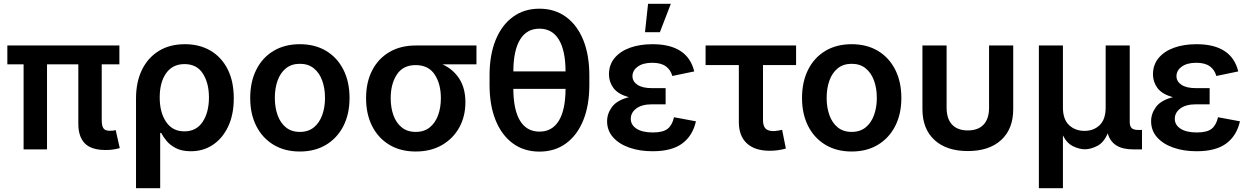

<svg xmlns="http://www.w3.org/2000/svg" viewBox="-20 -785 6577 1009"><path d="M536.1 3.4Q460 3.4 425.8 -31.5Q391.6 -66.4 391.6 -134.8V-446.8H227.1V0H104V-446.8H18.6V-545.9H607.4V-446.8H514.6V-154.3Q514.6 -123.5 523.7 -110.6Q532.7 -97.7 556.6 -97.7Q568.8 -97.7 575.7 -98.6Q582.5 -99.6 587.9 -101.6L609.4 -6.8Q598.1 -3.4 579.1 0Q560.1 3.4 536.1 3.4Z M694.8 204.1V-267.6Q694.8 -353.5 725.8 -417.5Q756.8 -481.4 814.2 -517.1Q871.6 -552.7 951.7 -552.7Q1028.8 -552.7 1086.7 -518.6Q1144.5 -484.4 1176.5 -420.9Q1208.5 -357.4 1208.5 -268.6Q1208.5 -182.6 1179 -120.1Q1149.4 -57.6 1098.6 -23.9Q1047.9 9.8 983.4 9.8Q936 9.8 905 -6.1Q874 -22 855.5 -44.4Q836.9 -66.9 827.1 -86.4H821.8V204.1ZM948.7 -94.7Q1012.2 -94.7 1045.2 -145Q1078.1 -195.3 1078.1 -272.9Q1078.1 -348.6 1046.1 -398.4Q1014.2 -448.2 949.7 -448.2Q887.2 -448.2 853.3 -400.6Q819.3 -353 819.3 -272.9Q819.3 -193.8 853 -144.3Q886.7 -94.7 948.7 -94.7Z M1555.7 11.2Q1476.1 11.2 1417.5 -24.2Q1358.9 -59.6 1326.9 -122.8Q1294.9 -186 1294.9 -270Q1294.9 -355 1326.9 -418.7Q1358.9 -482.4 1417.5 -517.6Q1476.1 -552.7 1555.7 -552.7Q1635.3 -552.7 1693.8 -517.6Q1752.4 -482.4 1784.7 -418.7Q1816.9 -355 1816.9 -270Q1816.9 -186 1784.7 -122.8Q1752.4 -59.6 1693.8 -24.2Q1635.3 11.2 1555.7 11.2ZM1555.7 -91.8Q1600.1 -91.8 1629.4 -115.7Q1658.7 -139.6 1673.3 -180.2Q1688 -220.7 1688 -270.5Q1688 -320.8 1673.3 -361.3Q1658.7 -401.9 1629.4 -425.8Q1600.1 -449.7 1555.7 -449.7Q1511.7 -449.7 1482.4 -425.8Q1453.1 -401.9 1438.7 -361.3Q1424.3 -320.8 1424.3 -270.5Q1424.3 -220.7 1438.7 -180.2Q1453.1 -139.6 1482.4 -115.7Q1511.7 -91.8 1555.7 -91.8Z M2164.6 11.2Q2085 11.2 2026.4 -23.9Q1967.8 -59.1 1935.8 -122.1Q1903.8 -185.1 1903.8 -269Q1903.8 -353 1935.8 -415Q1967.8 -477.1 2026.4 -511.5Q2085 -545.9 2164.6 -545.9H2483.9V-446.8H2305.7Q2361.8 -420.9 2393.8 -371.1Q2425.8 -321.3 2425.8 -247.6Q2425.8 -173.8 2393.8 -115.5Q2361.8 -57.1 2303 -22.9Q2244.1 11.2 2164.6 11.2ZM2164.6 -442.9Q2098.1 -442.9 2065.7 -393.6Q2033.2 -344.2 2033.2 -269Q2033.2 -219.2 2047.6 -179.2Q2062 -139.2 2091.3 -115.5Q2120.6 -91.8 2164.6 -91.8Q2209 -91.8 2238.3 -115.5Q2267.6 -139.2 2282.2 -179.2Q2296.9 -219.2 2296.9 -269Q2296.9 -344.2 2264.2 -393.6Q2231.4 -442.9 2164.6 -442.9Z M2814.9 11.7Q2734.4 11.7 2675.5 -31.2Q2616.7 -74.2 2584.7 -152.8Q2552.7 -231.4 2552.7 -338.9V-388.7Q2552.7 -496.1 2584.7 -574.7Q2616.7 -653.3 2675.5 -696.3Q2734.4 -739.3 2814.9 -739.3Q2895.5 -739.3 2954.3 -696.3Q3013.2 -653.3 3045.2 -574.7Q3077.1 -496.1 3077.1 -388.7V-338.9Q3077.1 -231.4 3045.2 -152.8Q3013.2 -74.2 2954.3 -31.2Q2895.5 11.7 2814.9 11.7ZM2677.7 -409.7H2952.1Q2951.7 -520 2916.7 -577.1Q2881.8 -634.3 2814.9 -634.3Q2748 -634.3 2713.1 -577.1Q2678.2 -520 2677.7 -409.7ZM2814.9 -93.3Q2881.8 -93.3 2916.7 -150.4Q2951.7 -207.5 2952.1 -317.9H2677.7Q2678.2 -207.5 2713.1 -150.4Q2748 -93.3 2814.9 -93.3Z M3409.7 9.8Q3340.8 9.8 3286.9 -9.3Q3232.9 -28.3 3201.7 -63.7Q3170.4 -99.1 3170.4 -147.9Q3170.4 -188 3196.3 -223.1Q3222.2 -258.3 3285.2 -274.4Q3227.5 -290 3203.9 -322.5Q3180.2 -355 3180.2 -394Q3180.2 -444.3 3209.7 -480Q3239.3 -515.6 3290.8 -534.2Q3342.3 -552.7 3408.7 -552.7Q3593.8 -552.7 3628.4 -409.7L3513.2 -385.7Q3504.4 -418 3479 -436.5Q3453.6 -455.1 3407.7 -455.1Q3359.4 -455.1 3331.5 -434.8Q3303.7 -414.6 3303.7 -384.8Q3303.7 -356.9 3330.1 -339.4Q3356.4 -321.8 3405.8 -321.8H3478V-236.8H3405.8Q3353.5 -236.8 3324.2 -215.1Q3294.9 -193.4 3294.9 -160.2Q3294.9 -128.4 3325.2 -108.6Q3355.5 -88.9 3411.1 -88.9Q3464.8 -88.9 3489 -108.6Q3513.2 -128.4 3522 -168.9L3637.2 -147.5Q3620.6 -72.3 3565.7 -31.2Q3510.7 9.8 3409.7 9.8ZM3369.6 -615.7 3385.7 -765.1H3505.4L3447.8 -615.7Z M4025.4 7.3Q3946.8 7.3 3904.8 -31.7Q3862.8 -70.8 3862.8 -143.1V-442.9H3688V-545.9H4163.6V-442.9H3989.7V-153.8Q3989.7 -124 4002.4 -110.1Q4015.1 -96.2 4043.9 -96.2Q4052.7 -96.2 4066.9 -98.4Q4081.1 -100.6 4090.3 -102.5L4109.9 -4.4Q4089.8 1.5 4068.1 4.4Q4046.4 7.3 4025.4 7.3Z M4455.6 11.2Q4376 11.2 4317.4 -24.2Q4258.8 -59.6 4226.8 -122.8Q4194.8 -186 4194.8 -270Q4194.8 -355 4226.8 -418.7Q4258.8 -482.4 4317.4 -517.6Q4376 -552.7 4455.6 -552.7Q4535.2 -552.7 4593.8 -517.6Q4652.3 -482.4 4684.6 -418.7Q4716.8 -355 4716.8 -270Q4716.8 -186 4684.6 -122.8Q4652.3 -59.6 4593.8 -24.2Q4535.2 11.2 4455.6 11.2ZM4455.6 -91.8Q4500 -91.8 4529.3 -115.7Q4558.6 -139.6 4573.2 -180.2Q4587.9 -220.7 4587.9 -270.5Q4587.9 -320.8 4573.2 -361.3Q4558.6 -401.9 4529.3 -425.8Q4500 -449.7 4455.6 -449.7Q4411.6 -449.7 4382.3 -425.8Q4353 -401.9 4338.6 -361.3Q4324.2 -320.8 4324.2 -270.5Q4324.2 -220.7 4338.6 -180.2Q4353 -139.6 4382.3 -115.7Q4411.6 -91.8 4455.6 -91.8Z M5065.9 8.8Q4954.1 8.8 4890.9 -49.3Q4827.6 -107.4 4827.6 -211.4V-545.9H4954.6V-219.2Q4954.6 -160.6 4983.4 -130.1Q5012.2 -99.6 5065.9 -99.6Q5120.1 -99.6 5148.9 -130.1Q5177.7 -160.6 5177.7 -219.2V-545.9H5304.7V-211.4Q5304.7 -107.4 5241.5 -49.3Q5178.2 8.8 5065.9 8.8Z M5439.5 204.1V-545.9H5565.9V-220.7Q5565.9 -157.2 5598.4 -127.2Q5630.9 -97.2 5679.2 -97.2Q5727.5 -97.2 5759 -127.4Q5790.5 -157.7 5790.5 -220.7V-545.9H5917V-144Q5917 -121.6 5927.2 -111.8Q5937.5 -102.1 5961.9 -102.1H5981.4V0H5934.1Q5824.7 0 5801.3 -84.5Q5781.2 -36.1 5746.6 -18.3Q5711.9 -0.5 5681.6 -0.5Q5652.8 -0.5 5619.9 -16.1Q5586.9 -31.7 5565.9 -73.2V204.1Z M6268.6 9.8Q6199.7 9.8 6145.8 -9.3Q6091.8 -28.3 6060.5 -63.7Q6029.3 -99.1 6029.3 -147.9Q6029.3 -188 6055.2 -223.1Q6081.1 -258.3 6144 -274.4Q6086.4 -290 6062.7 -322.5Q6039.1 -355 6039.1 -394Q6039.1 -444.3 6068.6 -480Q6098.1 -515.6 6149.7 -534.2Q6201.2 -552.7 6267.6 -552.7Q6452.6 -552.7 6487.3 -409.7L6372.1 -385.7Q6363.3 -418 6337.9 -436.5Q6312.5 -455.1 6266.6 -455.1Q6218.3 -455.1 6190.4 -434.8Q6162.6 -414.6 6162.6 -384.8Q6162.6 -356.9 6189 -339.4Q6215.3 -321.8 6264.6 -321.8H6336.9V-236.8H6264.6Q6212.4 -236.8 6183.1 -215.1Q6153.8 -193.4 6153.8 -160.2Q6153.8 -128.4 6184.1 -108.6Q6214.4 -88.9 6270 -88.9Q6323.7 -88.9 6347.9 -108.6Q6372.1 -128.4 6380.9 -168.9L6496.1 -147.5Q6479.5 -72.3 6424.6 -31.2Q6369.6 9.8 6268.6 9.8Z"/></svg>

Font: Inter-SemiBold
Style: Regular
Weight: 600
Designer: Rasmus Andersson
Foundry: rsms
Version: Version 4.000;git-a52131595